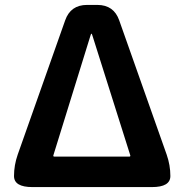

<svg xmlns="http://www.w3.org/2000/svg" viewBox="-20 -761 750 781"><path d="M112 0Q37 0 37 -45Q37 -89 52 -132L245 -678Q267 -741 334 -741H376Q443 -741 465 -678L658 -132Q673 -89 673 -45Q673 0 598 0ZM197 -129Q196 -124 201 -124H506Q511 -124 510 -129L357 -613Q354 -624 352 -624Q350 -624 347 -613Z"/></svg>

Font: Resource Han Rounded JP
Style: Bold
Weight: 700
Designer: Cyano Hao (round all glyphs); Ryoko NISHIZUKA 西塚涼子 (kana, bopomofo & ideographs); Paul D. Hunt (Latin, Greek & Cyrillic)
Foundry: Cyano Hao
Version: 0.990